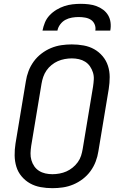

<svg xmlns="http://www.w3.org/2000/svg" viewBox="-20 -975 640 1003"><path d="M254 8Q222 8 192 2.5Q162 -3 137 -17Q112 -31 93 -53.5Q74 -76 65.5 -104Q57 -132 56.5 -162.5Q56 -193 61 -225L115 -550Q119 -577 129 -603.5Q139 -630 156 -653.5Q173 -677 196.5 -695Q220 -713 246.5 -724Q273 -735 300.5 -739Q328 -743 355 -743Q387 -743 417 -737.5Q447 -732 472 -718Q497 -704 516 -681.5Q535 -659 544 -631Q553 -603 553 -572.5Q553 -542 548 -510L494 -185Q490 -158 480 -131.5Q470 -105 453 -81.5Q436 -58 412.5 -40Q389 -22 362.5 -11Q336 0 308.5 4Q281 8 254 8ZM254 -65Q272 -65 291 -68.5Q310 -72 327 -79.5Q344 -87 359.5 -99.5Q375 -112 386.5 -128Q398 -144 403.5 -161.5Q409 -179 412 -197L466 -522Q469 -542 470 -560.5Q471 -579 465.5 -596.5Q460 -614 450 -628.5Q440 -643 425 -652.5Q410 -662 392 -666Q374 -670 355 -670Q337 -670 318 -666.5Q299 -663 282 -655.5Q265 -648 249.5 -635.5Q234 -623 223 -607Q212 -591 206 -573.5Q200 -556 197 -538L143 -213Q140 -193 139.5 -174.5Q139 -156 144 -138.5Q149 -121 159 -106.5Q169 -92 184 -82.5Q199 -73 217 -69Q235 -65 254 -65ZM202 -815Q206 -836 214.5 -857Q223 -878 239 -895Q255 -912 275 -924Q295 -936 316 -943Q337 -950 359 -952.5Q381 -955 402 -955Q423 -955 444 -952.5Q465 -950 484 -943Q503 -936 519 -924Q535 -912 545 -895Q555 -878 557.5 -857Q560 -836 556 -815H478Q481 -832 474.5 -847.5Q468 -863 455 -871.5Q442 -880 425 -883Q408 -886 391 -886Q374 -886 356 -883Q338 -880 322 -871.5Q306 -863 294.5 -847.5Q283 -832 280 -815Z"/></svg>

Font: Iosevka Custom Oblique
Style: Regular
Weight: 400
Italic angle: -9°
Designer: Belleve Invis
Foundry: Belleve Invis
Version: Version 27.0.1